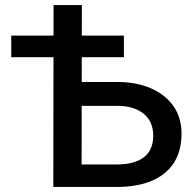

<svg xmlns="http://www.w3.org/2000/svg" viewBox="-20 -740 774 760"><path d="M191 0 192 -720H304L303 -89H443.5Q511.5 -89 549 -117.2Q586.5 -145.5 586.5 -203Q586.5 -259.5 548 -290.2Q509.5 -321 444.5 -321H236.5V-415.5H444.5Q519 -415.5 576.2 -391Q633.5 -366.5 666 -320.8Q698.5 -275 698.5 -211Q698.5 -142.5 668.5 -95.8Q638.5 -49 581.2 -24.5Q524 0 442 0ZM24.5 -513.5V-599H470.5V-513.5Z"/></svg>

Font: Geologica Roman
Style: Regular
Weight: 400
Designer: Sindre Bremnes, Frode Helland
Foundry: Monokrom Skriftforlag AS
Version: Version 1.010;gftools[0.9.28]